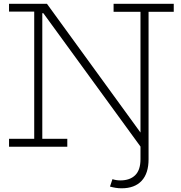

<svg xmlns="http://www.w3.org/2000/svg" viewBox="-20 -772 951 1010"><path d="M27.5 -711V-752H227V-702.5H202.5V-42H334V0H27.5V-42H160V-711ZM577.5 -752H894V-710H761.5V66Q761.5 140 725 179.2Q688.5 218.5 619.5 218.5Q603.5 218.5 588.2 216Q573 213.5 558.5 209.5L571.5 170.5Q591 177 613.5 177Q663 177 691 149.8Q719 122.5 719 65.5V-710H577.5ZM724.5 6.5 172 -752H227L753 -28Z"/></svg>

Font: Hepta Slab ExtraLight Light
Style: Regular
Weight: 300
Version: Version 1.100